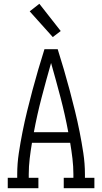

<svg xmlns="http://www.w3.org/2000/svg" viewBox="-20 -995 540 1015"><path d="M21 0V-55H71V-74Q71 -130 79.5 -186Q88 -242 99 -297.5Q110 -353 123.5 -408Q137 -463 151.5 -517.5Q166 -572 182 -626.5Q198 -681 215 -735H285Q302 -681 318 -626.5Q334 -572 348.5 -517.5Q363 -463 376.5 -408Q390 -353 401 -297.5Q412 -242 420.5 -186Q429 -130 429 -74V-55H479V0H317V-55H368V-74Q368 -115 363 -157Q358 -199 351 -240H149Q142 -199 137 -157Q132 -115 132 -74V-55H183V0ZM159 -296H341Q324 -388 300 -479.5Q276 -571 250 -662Q224 -571 200 -479.5Q176 -388 159 -296ZM259 -799 137 -935 188 -975 301 -831Z"/></svg>

Font: Iosevka Curly Slab Light
Style: Regular
Weight: 300
Monospace: yes
Designer: Belleve Invis
Foundry: Belleve Invis
Version: Version 22.1.2; ttfautohint (v1.8.4)